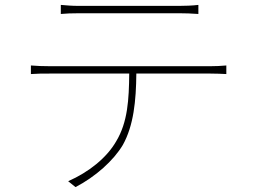

<svg xmlns="http://www.w3.org/2000/svg" viewBox="-20 -733 1040 783"><path d="M228 -713V-676C249 -678 272 -679 304 -679C355 -679 658 -679 710 -679C733 -679 764 -678 789 -676V-713C765 -710 733 -709 710 -709C658 -709 355 -709 302 -709C271 -709 253 -711 228 -713ZM106 -466V-431C133 -433 153 -433 184 -433H507C506 -328 501 -235 454 -157C415 -89 342 -31 258 6L288 30C369 -12 443 -78 481 -142C525 -221 535 -322 536 -433H838C859 -433 884 -432 903 -431V-466C881 -464 859 -463 838 -463C791 -463 237 -463 184 -463C153 -463 131 -464 106 -466Z"/></svg>

Font: Harano Aji Gothic TW ExtraLight
Style: Regular
Weight: 250
Foundry: Masamichi Hosoda
Version: HaranoAjiGothicTW-ExtraLight version 20230610;ttx 4.39.4